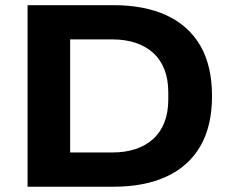

<svg xmlns="http://www.w3.org/2000/svg" viewBox="-20 -707 876 727"><path d="M84.4 0V-687.4H410.5Q527.2 -687.4 610.7 -648.8Q694.2 -610.2 738.5 -534.1Q782.8 -458 782.8 -343.2Q782.8 -229.4 738.5 -153.3Q694.2 -77.2 610.7 -38.6Q527.2 0 410.5 0ZM245.6 -129.7H405.4Q454.6 -129.7 493.3 -142.6Q532.1 -155.6 560 -180.8Q587.8 -206 602.5 -243.5Q617.2 -281 617.2 -330.3V-356.6Q617.2 -406.7 602.5 -444.2Q587.8 -481.7 560 -506.8Q532.1 -531.9 493.3 -544.8Q454.6 -557.8 405.4 -557.8H245.6Z"/></svg>

Font: Archivo SemiBold SemiExpanded
Style: Regular
Weight: 600
Width: 6
Version: Version 2.001